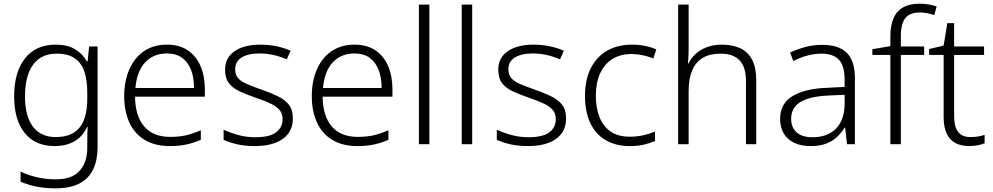

<svg xmlns="http://www.w3.org/2000/svg" viewBox="-20 -785 5404 1045"><path d="M283 -542Q346 -542 387 -518Q428 -494 453 -451H457L465 -532H511V17Q511 86 487.5 136Q464 186 413.5 213Q363 240 282 240Q222 240 175.5 230Q129 220 92 204V149Q129 167 178 179Q227 191 284 191Q372 191 413.5 144.5Q455 98 455 20V-11Q455 -32 455.5 -53.5Q456 -75 457 -94H454Q431 -43 386 -16.5Q341 10 276 10Q173 10 115 -60.5Q57 -131 57 -262Q57 -391 115.5 -466.5Q174 -542 283 -542ZM289 -493Q231 -493 193 -465.5Q155 -438 135.5 -386.5Q116 -335 116 -261Q116 -153 159 -96Q202 -39 283 -39Q333 -39 366 -54.5Q399 -70 418.5 -98Q438 -126 446.5 -164Q455 -202 455 -246V-281Q455 -349 439 -396Q423 -443 386.5 -468Q350 -493 289 -493Z M889 -542Q957 -542 1003 -510.5Q1049 -479 1072 -424Q1095 -369 1095 -298V-259H715Q716 -153 765 -96.5Q814 -40 906 -40Q955 -40 992 -48.5Q1029 -57 1073 -76V-24Q1034 -7 994.5 1.5Q955 10 904 10Q824 10 768.5 -23Q713 -56 684.5 -117.5Q656 -179 656 -262Q656 -343 683.5 -406.5Q711 -470 763 -506Q815 -542 889 -542ZM888 -494Q815 -494 770 -445.5Q725 -397 717 -306H1036Q1036 -362 1020 -404Q1004 -446 971.5 -470Q939 -494 888 -494Z M1574 -141Q1574 -93 1550 -59.5Q1526 -26 1480 -8Q1434 10 1368 10Q1312 10 1269.5 0Q1227 -10 1197 -24V-79Q1233 -62 1277.5 -50Q1322 -38 1369 -38Q1448 -38 1483 -65Q1518 -92 1518 -137Q1518 -167 1501.5 -186.5Q1485 -206 1452.5 -221.5Q1420 -237 1372 -253Q1323 -270 1285 -287.5Q1247 -305 1226 -332Q1205 -359 1205 -406Q1205 -471 1257 -506.5Q1309 -542 1396 -542Q1444 -542 1486 -533Q1528 -524 1562 -509L1541 -462Q1510 -476 1471.5 -485Q1433 -494 1393 -494Q1330 -494 1295 -472Q1260 -450 1260 -408Q1260 -377 1277 -358.5Q1294 -340 1326.5 -326.5Q1359 -313 1404 -297Q1452 -280 1490.5 -262Q1529 -244 1551.5 -216Q1574 -188 1574 -141Z M1910 -542Q1978 -542 2024 -510.5Q2070 -479 2093 -424Q2116 -369 2116 -298V-259H1736Q1737 -153 1786 -96.5Q1835 -40 1927 -40Q1976 -40 2013 -48.5Q2050 -57 2094 -76V-24Q2055 -7 2015.5 1.5Q1976 10 1925 10Q1845 10 1789.5 -23Q1734 -56 1705.5 -117.5Q1677 -179 1677 -262Q1677 -343 1704.5 -406.5Q1732 -470 1784 -506Q1836 -542 1910 -542ZM1909 -494Q1836 -494 1791 -445.5Q1746 -397 1738 -306H2057Q2057 -362 2041 -404Q2025 -446 1992.5 -470Q1960 -494 1909 -494Z M2317 0H2260V-760H2317Z M2550 0H2493V-760H2550Z M3061 -141Q3061 -93 3037 -59.5Q3013 -26 2967 -8Q2921 10 2855 10Q2799 10 2756.5 0Q2714 -10 2684 -24V-79Q2720 -62 2764.5 -50Q2809 -38 2856 -38Q2935 -38 2970 -65Q3005 -92 3005 -137Q3005 -167 2988.5 -186.5Q2972 -206 2939.5 -221.5Q2907 -237 2859 -253Q2810 -270 2772 -287.5Q2734 -305 2713 -332Q2692 -359 2692 -406Q2692 -471 2744 -506.5Q2796 -542 2883 -542Q2931 -542 2973 -533Q3015 -524 3049 -509L3028 -462Q2997 -476 2958.5 -485Q2920 -494 2880 -494Q2817 -494 2782 -472Q2747 -450 2747 -408Q2747 -377 2764 -358.5Q2781 -340 2813.5 -326.5Q2846 -313 2891 -297Q2939 -280 2977.5 -262Q3016 -244 3038.5 -216Q3061 -188 3061 -141Z M3408 10Q3331 10 3276 -22.5Q3221 -55 3192.5 -116Q3164 -177 3164 -263Q3164 -353 3196.5 -415.5Q3229 -478 3286 -510Q3343 -542 3420 -542Q3458 -542 3492 -535Q3526 -528 3552 -516L3536 -467Q3509 -478 3478 -484.5Q3447 -491 3419 -491Q3356 -491 3312.5 -463.5Q3269 -436 3246 -385Q3223 -334 3223 -264Q3223 -198 3243 -147.5Q3263 -97 3303.5 -69Q3344 -41 3408 -41Q3448 -41 3482.5 -49Q3517 -57 3545 -69V-18Q3519 -6 3485.5 2Q3452 10 3408 10Z M3728 -517Q3728 -496 3727 -477.5Q3726 -459 3724 -440H3728Q3742 -470 3767 -492.5Q3792 -515 3827.5 -528.5Q3863 -542 3908 -542Q3969 -542 4011 -521.5Q4053 -501 4074.5 -458Q4096 -415 4096 -348V0H4040V-344Q4040 -421 4005 -457Q3970 -493 3903 -493Q3844 -493 3805.5 -470.5Q3767 -448 3747.5 -402.5Q3728 -357 3728 -290V0H3671V-760H3728Z M4455 -541Q4545 -541 4589 -497.5Q4633 -454 4633 -358V0H4590L4580 -90H4577Q4558 -60 4533.5 -37.5Q4509 -15 4474.5 -2.5Q4440 10 4391 10Q4340 10 4303 -7.5Q4266 -25 4246 -58Q4226 -91 4226 -139Q4226 -219 4291 -260.5Q4356 -302 4480 -307L4577 -312V-349Q4577 -428 4545.5 -460.5Q4514 -493 4453 -493Q4412 -493 4374 -482.5Q4336 -472 4298 -453L4280 -499Q4318 -517 4362.5 -529Q4407 -541 4455 -541ZM4487 -265Q4386 -260 4336 -229.5Q4286 -199 4286 -139Q4286 -90 4316.5 -64Q4347 -38 4401 -38Q4485 -38 4530.5 -85.5Q4576 -133 4577 -217V-269Z M5010 -486H4883V0H4826V-486H4728V-517L4826 -534V-587Q4826 -647 4843.5 -686.5Q4861 -726 4896.5 -745.5Q4932 -765 4985 -765Q5014 -765 5036.5 -760.5Q5059 -756 5078 -750L5065 -703Q5048 -709 5027 -713Q5006 -717 4986 -717Q4932 -717 4907.5 -686.5Q4883 -656 4883 -587V-532H5010Z M5262 -39Q5285 -39 5305 -42.5Q5325 -46 5339 -51V-5Q5324 1 5302 5.5Q5280 10 5255 10Q5211 10 5180 -6.5Q5149 -23 5132.5 -58Q5116 -93 5116 -148V-486H5037V-518L5116 -537L5136 -659H5173V-532H5336V-486H5173V-151Q5173 -96 5194.5 -67.5Q5216 -39 5262 -39Z"/></svg>

Font: Noto Sans Thai Light
Style: Regular
Weight: 300
Designer: Monotype Design Team
Foundry: Monotype Imaging Inc.
Version: Version 2.001